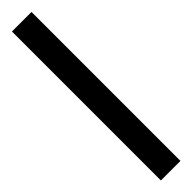

<svg xmlns="http://www.w3.org/2000/svg" viewBox="19 -1024 461 461"><g transform="rotate(45 250.0 -793.0)"><path d="M502.9 -759.8H-2.9V-826.2H502.9Z"/></g></svg>

Font: Noto Sans Southeast Asian
Style: Regular
Weight: 400
Designer: Monotype Design Team
Foundry: Monotype Imaging Inc.
Version: Version 1.06 uh; ttfautohint (v1.4.1)